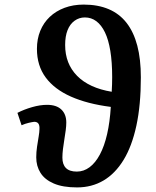

<svg xmlns="http://www.w3.org/2000/svg" viewBox="-20 -802 681 837"><path d="M316 15Q254 15 214.5 -2Q175 -19 156.5 -48.5Q138 -78 138 -116Q138 -139 141.5 -162.5Q145 -186 148.5 -206.5Q152 -227 152 -239Q153 -255 147.5 -263Q142 -271 129 -271Q120 -270 105 -266.5Q90 -263 74 -256L56 -310Q85 -325 120 -335Q155 -345 185 -345Q226 -345 247.5 -324.5Q269 -304 269 -268Q269 -253 266.5 -234Q264 -215 260.5 -194Q257 -173 254.5 -152.5Q252 -132 252 -115Q252 -85 267.5 -69.5Q283 -54 315 -54Q345 -54 370.5 -73Q396 -92 415.5 -128.5Q435 -165 447 -217.5Q459 -270 463 -336Q361 -349 289 -381Q217 -413 179 -464.5Q141 -516 141 -589Q141 -632 155.5 -667.5Q170 -703 197 -728.5Q224 -754 261.5 -768Q299 -782 345 -782Q407 -782 454 -762Q501 -742 532 -702Q563 -662 578.5 -603Q594 -544 594 -465Q594 -344 574.5 -254Q555 -164 518.5 -104.5Q482 -45 431 -15Q380 15 316 15ZM467 -402Q468 -418 468.5 -434.5Q469 -451 469 -466Q469 -531 461 -580Q453 -629 437.5 -661Q422 -693 400 -709.5Q378 -726 350 -726Q325 -726 305 -711.5Q285 -697 274.5 -670.5Q264 -644 264 -606Q264 -565 277 -531.5Q290 -498 316 -471.5Q342 -445 380 -427.5Q418 -410 467 -402Z"/></svg>

Font: Literata 18pt SemiBold
Style: Italic
Weight: 600
Italic angle: -2°
Designer: Latin by Veronika Burian and Jose Scaglione. Greek by Irene Vlachou. Cyrillic by Vera Evstafieva
Foundry: TypeTogether
Version: Version 3.103;gftools[0.9.29]